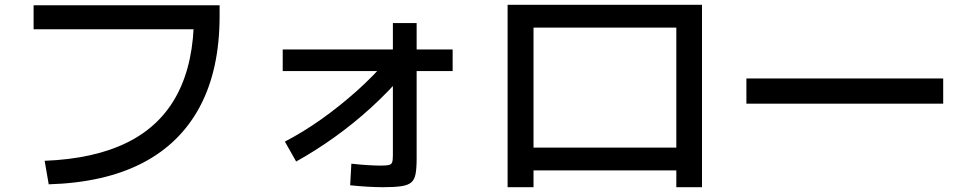

<svg xmlns="http://www.w3.org/2000/svg" viewBox="-20 -740 4040 800"><path d="M166 -70Q373 -78 511.5 -147Q650 -216 719 -348Q788 -480 788 -673L840 -618H120V-718H895V-673Q895 -451 813.5 -297Q732 -143 574 -61Q416 21 183 28Z M1167 -150Q1244 -190 1320 -244Q1396 -298 1466.5 -361Q1537 -424 1595 -492L1665 -435Q1600 -359 1526.5 -292Q1453 -225 1374 -168.5Q1295 -112 1214 -67ZM1576 40Q1547 40 1512.5 38Q1478 36 1439 32L1444 -58Q1479 -54 1511.5 -52Q1544 -50 1565 -50Q1590 -50 1600.5 -52.5Q1611 -55 1614 -64Q1617 -73 1617 -93V-644H1716V-79Q1716 -39 1711.5 -15Q1707 9 1693 20.5Q1679 32 1651 36Q1623 40 1576 40ZM1158 -444V-534H1866V-444Z M2095 40V-720H2905V40H2798V-30H2203V40ZM2203 -125H2798V-625H2203Z M3090 -308V-413H3910V-308Z"/></svg>

Font: M PLUS 1 Code Medium
Style: Regular
Weight: 500
Designer: Coji Morishita
Foundry: UNDERFOREST DESIGN
Version: Version 1.002